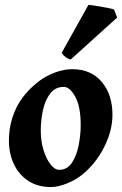

<svg xmlns="http://www.w3.org/2000/svg" viewBox="-20 -737 494 777"><path d="M435.1 -272.9Q435.1 -208 401.6 -141.8Q368.2 -75.7 313.5 -30.8Q288.1 -9.8 251.7 5.1Q215.3 20 186 20Q133.3 20 95.2 -4.6Q57.1 -29.3 36.6 -72Q16.1 -114.7 16.1 -168Q16.1 -237.8 45.4 -299.1Q74.7 -360.4 140.1 -410.2Q166 -429.7 202.1 -443.4Q238.3 -457 272 -457Q348.6 -457 391.8 -405.5Q435.1 -354 435.1 -272.9ZM306.6 -231Q306.6 -305.2 284.7 -345.2Q262.7 -385.3 238.3 -385.3Q203.6 -385.3 183.1 -358.4Q162.6 -331.5 153.8 -291Q145 -250.5 145 -209Q145 -165.5 156.2 -129.4Q167.5 -93.3 184.6 -71.5Q201.7 -49.8 219.2 -49.8Q252 -49.8 271 -78.4Q290 -106.9 298.3 -148.9Q306.6 -190.9 306.6 -231ZM441.9 -697.8 454.1 -666 266.1 -496.1Q243.2 -502.4 229.5 -522.9L337.9 -717.3Q346.7 -716.8 369.6 -713.1Q392.6 -709.5 414.6 -705.3Q436.5 -701.2 441.9 -697.8Z"/></svg>

Font: Gentium Book Plus
Style: Bold Italic
Weight: 700
Italic angle: -8°
Designer: Victor Gaultney, Annie Olsen, Iska Routamaa, Becca Hirsbrunner
Foundry: SIL International
Version: Version 6.101